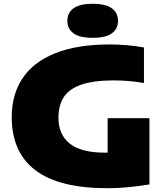

<svg xmlns="http://www.w3.org/2000/svg" viewBox="-20 -985 879 1015"><path d="M770 -360V-10Q648.5 10 548 10Q292.5 10 167.2 -85Q42 -180 42 -366Q42 -485 99 -571Q156 -657 271.8 -703.5Q387.5 -750 560 -750Q603.5 -750 651.2 -746Q699 -742 741 -734V-546Q665 -560 578 -560Q473 -559.5 409.2 -537.2Q345.5 -515 317.2 -471.8Q289 -428.5 289 -362Q289 -273.5 348.8 -225.8Q408.5 -178 534 -178H549V-360ZM336 -875Q336 -917 368.5 -941Q401 -965 470 -965Q539 -965 571.5 -941Q604 -917 604 -875Q604 -833 571.5 -809Q539 -785 470 -785Q401 -785 368.5 -809Q336 -833 336 -875Z"/></svg>

Font: Encode Sans Expanded Black
Style: Regular
Weight: 900
Width: 7
Designer: Multiple Designers
Foundry: Impallari Type
Version: Version 2.000